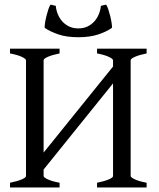

<svg xmlns="http://www.w3.org/2000/svg" viewBox="-20 -831 704 851"><path d="M24.4 0V-21Q57.6 -27.8 76.4 -35.9Q95.2 -43.9 95.2 -50.8V-564Q95.2 -569.8 77.4 -578.6Q59.6 -587.4 24.4 -594.2V-615.2H244.1V-594.2Q210.9 -587.4 192.1 -579.1Q173.3 -570.8 173.3 -564V-154.8L481 -536.1V-564Q481 -569.8 463.1 -578.6Q445.3 -587.4 410.2 -594.2V-615.2H629.9V-594.2Q596.7 -587.4 577.9 -579.1Q559.1 -570.8 559.1 -564V-50.8Q559.1 -44.9 576.9 -36.4Q594.7 -27.8 629.9 -21V0H410.2V-21Q443.4 -27.8 462.2 -35.9Q481 -43.9 481 -50.8V-461.4L173.3 -79.6V-50.8Q173.3 -44.9 190.9 -36.4Q208.5 -27.8 244.1 -21V0ZM327.1 -666Q275.9 -666 239.5 -678.2Q203.1 -690.4 178.2 -707.5Q177.2 -713.4 179.4 -728Q181.6 -742.7 185.5 -758.8Q189.5 -774.9 194.3 -789.6Q199.2 -804.2 204.1 -810.5L227.1 -805.2Q229 -786.1 236.3 -768.1Q243.7 -750 256.1 -736.1Q268.6 -722.2 286.4 -713.6Q304.2 -705.1 327.1 -705.1Q350.1 -705.1 367.9 -713.6Q385.7 -722.2 398.2 -736.1Q410.6 -750 418 -768.1Q425.3 -786.1 427.2 -805.2L450.2 -810.5Q455.1 -804.2 460 -789.6Q464.8 -774.9 468.8 -758.8Q472.7 -742.7 474.9 -728Q477.1 -713.4 476.1 -707.5Q451.7 -690.4 415 -678.2Q378.4 -666 327.1 -666Z"/></svg>

Font: Noto Serif Devanagari
Style: Bold
Weight: 700
Designer: Monotype Design Team
Foundry: Monotype Imaging Inc.
Version: Version 1.01